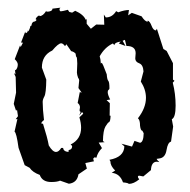

<svg xmlns="http://www.w3.org/2000/svg" viewBox="-20 -463 484 490"><path d="M154.8 -75.2 155.3 -80.1Q163.6 -81.1 164.1 -88.9Q164.1 -91.8 160.2 -94.2Q187 -107.4 187 -137.2Q187 -148.9 182.6 -163.6L192.4 -172.9L189.5 -177.2L182.1 -168L186 -177.7Q183.1 -177.7 183.1 -182.1L184.1 -189Q184.1 -195.8 178.2 -200.2L183.6 -228L188.5 -226.6L180.2 -238.3L182.1 -257.8Q181.6 -263.2 179.7 -263.2Q176.3 -272.9 176.3 -277.8L177.2 -300.8Q176.8 -316.9 175.3 -317.4Q173.8 -317.9 172.9 -326.2Q168.5 -331.1 161.6 -332.5L149.4 -350.1L146 -345.2Q140.6 -352.5 136.2 -352.5Q128.9 -352.5 113.3 -334Q86.9 -321.8 86.9 -290.5L98.1 -259.8Q97.7 -225.1 93.3 -217Q88.9 -209 88.9 -203.1Q88.9 -184.6 92.3 -156.7Q85.4 -151.4 85.4 -147.9L89.8 -147Q101.1 -111.3 104.5 -91.8Q114.3 -75.2 123 -75.2Q129.9 -75.2 136.2 -85.4H141.1Q142.1 -76.2 154.8 -75.2ZM308.6 6.3Q308.1 3.9 293.9 2.4Q286.1 -20 265.1 -22L273.9 -27.8Q261.7 -39.6 261.7 -51.3L259.3 -55.2Q296.4 -62 297.4 -89.4L290 -96.2L316.9 -88.9L323.2 -103.5L337.4 -98.6Q346.2 -100.1 346.7 -123L343.3 -129.4Q338.9 -129.4 337.4 -142.1Q337.4 -157.2 332 -161.1Q352.5 -187.5 352.5 -213.4Q352.5 -234.4 339.4 -254.9L346.2 -280.8Q345.2 -297.9 335.2 -301.5Q325.2 -305.2 325.2 -314L326.2 -327.1Q326.2 -345.7 302.7 -345.7L298.8 -361.3L293 -358.9L300.3 -345.7L283.2 -352.1L288.1 -356.9Q272.5 -355 272 -347.7L268.1 -352.1Q247.1 -342.3 234.4 -319.3Q236.8 -312.5 237.3 -300.8L239.3 -302.7Q241.7 -302.7 252.4 -273.4Q253.4 -259.8 256.3 -256.8Q259.3 -253.9 259.3 -237.3Q259.3 -235.4 257.1 -233.6Q254.9 -231.9 254.9 -228Q254.9 -221.2 261.2 -209L252 -207.5L260.3 -199.7L259.8 -168L262.2 -167.5Q261.7 -152.8 258.3 -151.4Q254.9 -149.9 249 -139.9Q243.2 -129.9 242.7 -103L247.1 -100.1L231.9 -99.1L240.2 -85Q229 -73.7 226.1 -60.5L221.2 -61.5L217.8 -58.1L219.7 -51.3L197.8 -46.9L201.7 -32.7L180.2 -18.1Q176.8 3.4 155.8 5.9L133.3 -2Q126 1.5 110.8 1.5Q87.9 1.5 81.5 -16.6Q63 -23.4 55.7 -34.7L43 -41.5L27.3 -85.9Q22 -124.5 17.1 -127L24.4 -159.2L20 -158.7L25.9 -166.5L23.4 -183.1L21 -180.2L15.1 -197.8L21 -226.6L20 -266.6L15.6 -276.4L19.5 -273.4L18.1 -285.2L20 -283.7Q25.4 -290 25.4 -298.3Q25.4 -304.7 17.6 -312L31.2 -347.2L32.7 -342.8L38.6 -354L33.7 -354.5L44.4 -382.3L45.4 -378.4Q50.3 -378.9 51.3 -385.7L52.7 -382.8L56.6 -392.1Q56.6 -397 60.5 -397.9Q60.5 -403.8 64.9 -407.2Q72.8 -408.7 73.2 -412.6L70.8 -414.1Q73.2 -420.4 80.1 -423.8L81.1 -421.9Q89.8 -421.9 98.1 -435.5L98.6 -433.1Q113.8 -433.1 113.8 -440.9L134.3 -443.4L131.8 -440.4Q131.8 -434.1 135.3 -434.1Q138.7 -434.1 153.3 -438L156.7 -432.6L164.1 -430.7L171.9 -435.5Q193.4 -425.8 198.7 -412.6L201.2 -414.1V-402.3L211.9 -389.6L225.6 -400.4L246.1 -399.9L245.1 -425.8L250 -418.5Q266.6 -418.5 276.4 -434.6L281.7 -431.6Q297.9 -437.5 309.1 -437.5L307.1 -423.8L316.4 -430.2L341.3 -421.4Q350.1 -407.7 356.9 -407.7V-410.6Q362.8 -408.2 366.9 -397Q371.1 -385.7 377.9 -385.3L380.4 -389.6L397 -337.9L405.3 -333L421.4 -301.8V-259.8L425.3 -256.8L420.9 -252Q428.2 -223.6 428.2 -193.4Q428.2 -163.1 418.5 -158.7L421.9 -140.1L416.5 -101.6Q408.2 -99.6 405 -80.1Q401.9 -60.5 386.7 -58.6L379.9 -57.6Q379.9 -55.2 386.7 -49.3L380.4 -50.3Q366.2 -50.3 365.2 -28.8L345.7 -12.7L335.9 -14.6Q332 -14.6 332 -12.2Q332 -8.8 335.4 -5.4Q321.3 6.3 308.6 6.3Z"/></svg>

Font: Truetypewriter PolyglOTT
Style: Regular
Weight: 400
Designer: Sergey Beatoff a.k.a. Sam_T
Version: Version 3.76